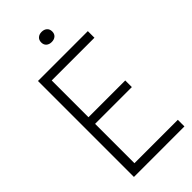

<svg xmlns="http://www.w3.org/2000/svg" viewBox="-281 -982 1047 1047"><g transform="rotate(-45 242.5 -458.0)"><path d="M77 0V-740H461.5V-689H132V-405.5H415.5V-354.5H132V-51H466.5V0ZM280.5 -837Q261.5 -837 249.8 -847.2Q238 -857.5 238 -876Q238 -894.5 249.8 -905Q261.5 -915.5 280.5 -915.5Q299.5 -915.5 311.2 -905Q323 -894.5 323 -876Q323 -857.5 311.2 -847.2Q299.5 -837 280.5 -837Z"/></g></svg>

Font: Encode Sans Condensed Light
Style: Regular
Weight: 300
Width: 3
Designer: Multiple Designers
Foundry: Impallari Type
Version: Version 3.000; ttfautohint (v1.8.3) -l 8 -r 50 -G 200 -x 14 